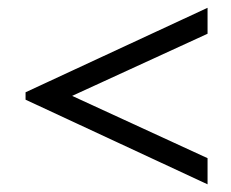

<svg xmlns="http://www.w3.org/2000/svg" viewBox="-20 -568 595 495"><path d="M45.9 -330.1 515.1 -547.9V-481L166 -320.8L515.1 -160.2V-92.8L45.9 -311Z"/></svg>

Font: Ortica Angular Bold
Style: Regular
Weight: 700
Designer: Benedetta Bovani
Foundry: Collletttivo
Version: Version 2.000;Glyphs 3.1.2 (3151)